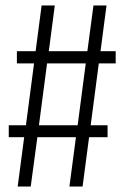

<svg xmlns="http://www.w3.org/2000/svg" viewBox="-20 -685 457 705"><path d="M404.8 -452.1H342.8L313 -225.1H375V-181.2H307.1L283.2 0H234.9L258.8 -181.2H117.2L92.8 0H44.9L68.8 -181.2H12.2V-225.1H75.2L105 -452.1H42V-497.1H110.8L132.8 -665H181.2L159.2 -497.1H300.8L323.2 -665H371.1L349.1 -497.1H404.8ZM265.1 -225.1 294.9 -452.1H152.8L123 -225.1Z"/></svg>

Font: Fira Sans Compressed Light
Style: Regular
Weight: 300
Width: 1
Designer: Carrois Corporate & Edenspiekermann AG
Foundry: Carrois Corporate GbR & Edenspiekermann AG
Version: Version 4.203;PS 004.203;hotconv 1.0.88;makeotf.lib2.5.64775